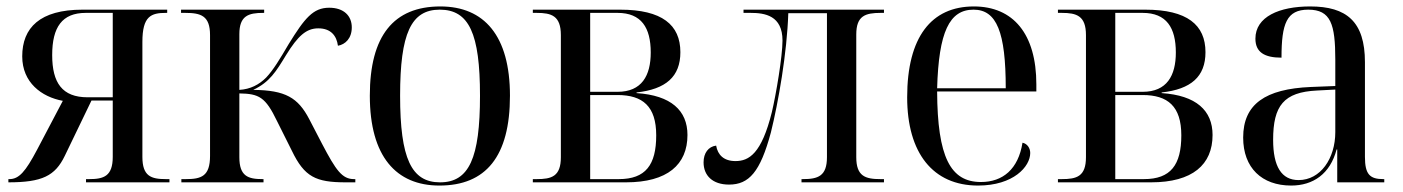

<svg xmlns="http://www.w3.org/2000/svg" viewBox="-20 -566 4356 596"><path d="M6 0C111 0 151 -20 181 -82L264 -254H330V-79C330 -19 302 -10 257 -10H247V0H506V-10H495C449 -10 422 -19 422 -79V-436C422 -516 449 -526 495 -526H499V-536H236C104 -536 49 -480 49 -391C49 -310 109 -265 175 -253L95 -101C59 -33 39 -10 9 -10H6ZM252 -264C173 -264 142 -309 142 -395C142 -482 173 -526 246 -526H330V-264Z M543 0H798V-10H795C750 -10 723 -19 723 -78V-276C784 -275 804 -265 840 -190L886 -98C925 -17 960 0 1053 0H1083V-10H1079C1042 -10 1023 -37 980 -119L940 -196C905 -263 866 -286 766 -287C817 -311 837 -344 868 -395C905 -455 931 -478 968 -478C1007 -478 1025 -455 1029 -424C1052 -428 1072 -447 1072 -481C1072 -517 1047 -542 1002 -542C952 -542 926 -510 876 -429C849 -383 828 -348 806 -325C784 -303 757 -289 723 -287V-460C723 -517 751 -526 797 -526H800V-536H542V-526H555C604 -526 632 -517 632 -457V-82C632 -19 605 -10 557 -10H543Z M1344 10C1488 10 1563 -80 1563 -269C1563 -455 1483 -546 1347 -546C1202 -546 1128 -455 1128 -269C1128 -80 1210 10 1344 10ZM1346 0C1257 0 1222 -74 1222 -269C1222 -462 1256 -536 1345 -536C1436 -536 1470 -462 1470 -269C1470 -75 1436 0 1346 0Z M1634 0H1923C2052 0 2114 -55 2114 -147C2114 -223 2063 -270 1956 -277V-279C2047 -289 2092 -328 2092 -404C2092 -489 2035 -536 1905 -536H1634V-526H1646C1692 -526 1721 -517 1721 -457V-78C1721 -18 1692 -10 1646 -10H1634ZM1897 -281H1812V-526H1897C1971 -526 2000 -480 2000 -403C2000 -331 1972 -281 1897 -281ZM1901 -10H1812V-271H1897C1975 -271 2017 -236 2017 -146C2017 -54 1984 -10 1901 -10Z M2243 7C2305 7 2340 -32 2373 -155C2396 -248 2423 -401 2427 -525H2547V-78C2547 -19 2519 -10 2472 -10H2468V0H2724V-10H2713C2666 -10 2638 -19 2638 -78V-459C2638 -517 2666 -526 2714 -526H2724V-536H2288V-526H2310C2354 -526 2409 -518 2409 -440C2409 -391 2389 -273 2376 -218C2344 -89 2305 -66 2263 -66C2227 -66 2208 -85 2203 -114C2179 -111 2164 -91 2164 -62C2164 -21 2192 7 2243 7Z M3016 10C3126 10 3178 -49 3178 -91C3178 -106 3169 -120 3154 -123C3141 -41 3093 -1 3025 -1C2930 -1 2890 -79 2889 -282H3197V-304C3197 -461 3125 -546 3003 -546C2871 -546 2796 -451 2796 -264C2796 -91 2876 10 3016 10ZM3102 -292H2889C2894 -467 2927 -536 3002 -536C3074 -536 3102 -466 3102 -292Z M3264 0H3553C3682 0 3744 -55 3744 -147C3744 -223 3693 -270 3586 -277V-279C3677 -289 3722 -328 3722 -404C3722 -489 3665 -536 3535 -536H3264V-526H3276C3322 -526 3351 -517 3351 -457V-78C3351 -18 3322 -10 3276 -10H3264ZM3527 -281H3442V-526H3527C3601 -526 3630 -480 3630 -403C3630 -331 3602 -281 3527 -281ZM3531 -10H3442V-271H3527C3605 -271 3647 -236 3647 -146C3647 -54 3614 -10 3531 -10Z M3988 10C4056 10 4109 -26 4129 -102H4131V0H4277V-10H4274C4232 -10 4217 -25 4217 -79V-373C4217 -499 4160 -546 4047 -546C3951 -546 3877 -514 3877 -446C3877 -404 3905 -387 3958 -387C3958 -493 3974 -536 4041 -536C4111 -536 4125 -491 4125 -381V-299L4049 -296C3908 -290 3839 -243 3839 -139C3839 -45 3897 10 3988 10ZM4011 -7C3958 -7 3932 -49 3932 -132C3932 -238 3965 -280 4068 -285L4125 -288V-156C4125 -74 4079 -7 4011 -7Z"/></svg>

Font: Noto Serif Display SemiCondensed
Style: Regular
Weight: 400
Width: 4
Designer: Monotype Design Team
Foundry: Monotype Imaging Inc.
Version: Version 2.009